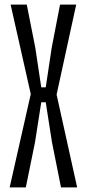

<svg xmlns="http://www.w3.org/2000/svg" viewBox="-20 -820 380 840"><path d="M22.2 0 114.6 -408.4 26.4 -800H97.1L134.4 -611.4L160.5 -437.8H180.1L206.2 -611.4L242.7 -800H313.4L227.6 -406.2L317.6 0H246.9L207.4 -197.8L180.1 -372.6H160.5L133.2 -197.8L92.9 0Z"/></svg>

Font: Big Shoulders Display SC Thin
Style: Regular
Weight: 100
Designer: Patric King
Foundry: XO Type Co
Version: Version 2.002